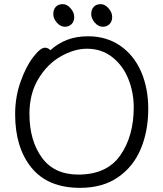

<svg xmlns="http://www.w3.org/2000/svg" viewBox="-20 -888 785 926"><path d="M420 -820Q420 -842 432 -855Q444 -868 466 -868Q486 -868 503.5 -848Q521 -828 521 -806Q521 -785 508.5 -772Q496 -759 476 -759Q454 -759 437 -779Q420 -799 420 -820ZM237 -820Q237 -842 249 -855Q261 -868 283 -868Q303 -868 320.5 -848Q338 -828 338 -806Q338 -785 325.5 -772Q313 -759 293 -759Q271 -759 254 -779Q237 -799 237 -820ZM405 -713Q493 -713 559 -668Q625 -623 660 -543.5Q695 -464 695 -363Q695 -256 659 -170Q623 -84 549 -33Q475 18 366 18Q211 18 132 -79Q53 -176 53 -337Q53 -420 79 -493.5Q105 -567 140 -612.5Q175 -658 197 -658Q211 -658 223 -646Q260 -679 304 -696Q348 -713 405 -713ZM625 -371Q625 -442 599 -507Q573 -572 521.5 -612.5Q470 -653 399 -653Q338 -653 273 -616Q208 -579 165 -507.5Q122 -436 122 -339Q122 -211 181.5 -128.5Q241 -46 358 -46Q495 -46 560 -138.5Q625 -231 625 -371Z"/></svg>

Font: Iansui
Style: Regular
Weight: 400
Designer: But Ko / Fontworks Inc.
Foundry: zi-hi.com / Fontworks Inc.
Version: Version 1.002